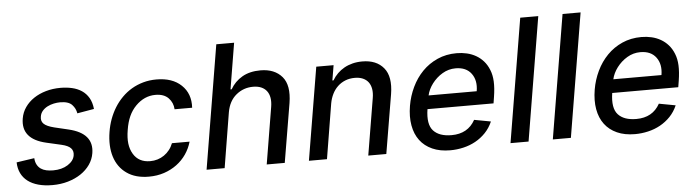

<svg xmlns="http://www.w3.org/2000/svg" viewBox="-46 -921 4071 1125"><g transform="rotate(-5 1989.0 -358.0)"><path d="M130 -155.5Q131.7 -132.1 140.3 -116.7Q148.8 -101.2 162.6 -91.8Q176.5 -82.4 194.6 -78.5Q212.7 -74.6 234 -74.6Q285.5 -74.6 320.7 -96.9Q356.5 -119.7 361.5 -152Q365.8 -177.6 350.3 -194.1Q334.9 -210.6 296.2 -219.5L208.1 -239.7Q62.9 -273.1 83.1 -393.1Q89.1 -429 109.6 -458.3Q130 -487.6 161.2 -508.5Q192.5 -529.5 232.6 -541Q272.7 -552.6 318.5 -552.6Q354.4 -552.6 386.4 -545.3Q418.3 -538 443.2 -521.5Q468 -505 483.8 -478.2Q499.6 -451.3 503.6 -412.3L404.5 -395.2Q402 -409.4 396 -422.1Q389.9 -434.7 379.3 -446Q358.7 -468.4 308.9 -468.4Q291.5 -468.4 271.8 -464.3Q252.1 -460.2 234.7 -451.3Q217.3 -442.5 204.9 -428.3Q192.5 -414.1 189.6 -394.2Q185 -367.9 202.1 -351.7Q219.1 -335.6 262.1 -324.9L345.9 -305Q490.1 -270.6 471.6 -155.5Q465.9 -119 444.6 -88.4Q423.3 -57.9 390.3 -35.9Q357.2 -13.8 314.6 -1.4Q272 11 223 11Q176.5 11 140.1 0.9Q103.7 -9.2 78.5 -28.4Q53.3 -47.6 39.6 -75.6Q25.9 -103.7 24.9 -139.9Z M582.7 -270.2Q588.8 -308.6 601.9 -344.5Q615.1 -380.3 634.6 -411.8Q654.1 -443.2 679.9 -469.1Q705.6 -495 736.9 -513.5Q768.1 -532 804.9 -542.3Q841.6 -552.6 882.8 -552.6Q976.6 -552.6 1029.1 -502.5Q1082.4 -452.1 1077.4 -369.3H974.1Q971.9 -408.4 946 -435.4Q919.4 -463.1 869.3 -463.1Q804 -463.1 753.2 -411.9Q727.6 -386 712.4 -352.1Q697.1 -318.2 690 -272.7Q682.2 -226.9 686.4 -192.5Q690.7 -158 706.7 -131.4Q737.9 -78.8 805.8 -78.8Q828.5 -78.8 849.3 -85.2Q870 -91.6 887.6 -103.7Q905.2 -115.8 919 -133.2Q932.9 -150.6 941.4 -172.6H1045.1Q1033.7 -132.8 1010.7 -99.3Q987.6 -65.7 954.5 -41.2Q921.5 -16.7 880 -2.8Q838.4 11 790.1 11Q711.3 11 660.2 -25.2Q634.6 -43 616.7 -68.2Q598.7 -93.4 589 -124.6Q579.2 -155.9 577.6 -192.6Q576 -229.4 582.7 -270.2Z M1250.7 -727.3H1355.5L1310.7 -456.7H1317.5Q1343 -501.4 1387.3 -527Q1431.5 -552.6 1495 -552.6Q1577.8 -552.6 1621.8 -501.1Q1664.8 -450.6 1648.1 -346.9L1589.8 0H1483.7L1539.1 -334.2Q1544 -364 1540 -387.6Q1535.9 -411.2 1523.4 -427.4Q1511 -443.5 1490.9 -452.1Q1470.9 -460.6 1443.5 -460.6Q1386.7 -460.6 1343.8 -425.1Q1300.8 -389.6 1289.4 -323.9L1236.2 0H1130Z M1822.8 -545.5H1924.7L1909.8 -456.7H1916.5Q1929.3 -478.7 1947.1 -496.3Q1964.8 -513.8 1987.2 -526.5Q2009.6 -539.1 2036.2 -545.8Q2062.9 -552.6 2093.8 -552.6Q2176.8 -552.6 2219.5 -500.7Q2262.1 -449.2 2245.4 -346.9L2187.1 0H2081L2136.7 -334.2Q2141.7 -364 2137.6 -387.4Q2133.5 -410.9 2121.3 -427Q2109 -443.2 2089 -451.9Q2068.9 -460.6 2041.9 -460.6Q2010.7 -460.6 1985.3 -450.3Q1959.9 -440 1940.7 -421.7Q1921.5 -403.4 1909.1 -378.4Q1896.7 -353.3 1891.3 -323.9L1838.1 0H1731.9Z M2349.8 -269.2Q2359.4 -326.3 2384.1 -377.8Q2408.7 -429.3 2446.7 -468.2Q2484.7 -507.1 2535.7 -529.8Q2586.6 -552.6 2648.8 -552.6Q2680 -552.6 2708.8 -545.8Q2737.6 -539.1 2762.1 -525Q2786.6 -511 2805.8 -489.3Q2824.9 -467.7 2837 -437.5Q2849.4 -407.3 2851.2 -368.3Q2853 -329.2 2844.8 -278.4L2838.8 -240.8H2450.3Q2436.4 -152.3 2471.2 -114.3Q2505.7 -76.7 2578.1 -76.7Q2674 -76.7 2717 -154.5L2814.3 -136.4Q2797.9 -98.7 2771.3 -71Q2744.7 -43.3 2711.5 -25Q2678.3 -6.7 2640.1 2.1Q2601.9 11 2562.5 11Q2502.1 11 2457.4 -9.1Q2412.6 -29.1 2385.1 -65.7Q2357.6 -102.3 2348.4 -154.1Q2339.1 -206 2349.8 -269.2ZM2463.8 -320.3H2746.8Q2757.5 -383.2 2727.3 -424Q2697.1 -464.8 2634.9 -464.8Q2593.4 -464.8 2557.5 -443.5Q2539.4 -432.9 2524 -418.9Q2508.5 -404.8 2496.4 -388.8Q2484.4 -372.9 2476 -355.5Q2467.7 -338.1 2463.8 -320.3Z M3144.5 -727.3 3023.8 0H2917.6L3038.4 -727.3Z M3393.5 -727.3 3272.7 0H3166.5L3287.3 -727.3Z M3436.4 -269.2Q3446 -326.3 3470.7 -377.8Q3495.4 -429.3 3533.4 -468.2Q3571.4 -507.1 3622.3 -529.8Q3673.3 -552.6 3735.4 -552.6Q3766.7 -552.6 3795.5 -545.8Q3824.2 -539.1 3848.7 -525Q3873.2 -511 3892.4 -489.3Q3911.6 -467.7 3923.7 -437.5Q3936.1 -407.3 3937.9 -368.3Q3939.6 -329.2 3931.5 -278.4L3925.4 -240.8H3536.9Q3523.1 -152.3 3557.9 -114.3Q3592.3 -76.7 3664.8 -76.7Q3760.7 -76.7 3803.6 -154.5L3900.9 -136.4Q3884.6 -98.7 3858 -71Q3831.3 -43.3 3798.1 -25Q3764.9 -6.7 3726.7 2.1Q3688.6 11 3649.1 11Q3588.8 11 3544 -9.1Q3499.3 -29.1 3471.8 -65.7Q3444.2 -102.3 3435 -154.1Q3425.8 -206 3436.4 -269.2ZM3550.4 -320.3H3833.5Q3844.1 -383.2 3813.9 -424Q3783.7 -464.8 3721.6 -464.8Q3680 -464.8 3644.2 -443.5Q3626.1 -432.9 3610.6 -418.9Q3595.2 -404.8 3583.1 -388.8Q3571 -372.9 3562.7 -355.5Q3554.3 -338.1 3550.4 -320.3Z"/></g></svg>

Font: Inter P Medium
Style: Italic
Weight: 500
Italic angle: 9.39999°
Designer: Rasmus Andersson
Foundry: rsms
Version: Version 3.018;git-588b23468